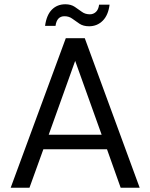

<svg xmlns="http://www.w3.org/2000/svg" viewBox="-20 -879 704 899"><path d="M30 0 288 -700H377L634 0H545L481 -180H183L118 0ZM208 -248H456L332 -594ZM397 -756Q370 -756 352 -768Q334 -780 318.5 -791.5Q303 -803 282 -803Q246 -803 240 -758H191Q198 -809 223 -834Q248 -859 286 -859Q312 -859 330 -847Q348 -835 363.5 -823.5Q379 -812 401 -812Q417 -812 429 -823Q441 -834 444 -857H493Q487 -808 461 -782Q435 -756 397 -756Z"/></svg>

Font: DeepMind Sans
Style: Regular
Weight: 400
Designer: Jonny Pinhorn / Modifications: Colophon Foundry
Foundry: Colophon Foundry
Version: Version 1.002; ttfautohint (v1.8.2)